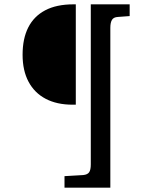

<svg xmlns="http://www.w3.org/2000/svg" viewBox="-20 -720 671 884"><path d="M277 144V91L363 86Q383 84 390.5 73Q398 62 398 37V-700H577V-646L523 -642Q503 -641 495.5 -628.5Q488 -616 488 -592V144ZM314 -238Q242 -238 190.5 -265Q139 -292 111.5 -343.5Q84 -395 84 -468Q84 -542 110 -593.5Q136 -645 188 -672.5Q240 -700 318 -700H329V-238Z"/></svg>

Font: Literata Variable Black
Style: Regular
Weight: 900
Designer: Latin by Veronika Burian and Jose Scaglione. Greek by Irene Vlachou. Cyrillic by Vera Evstafieva.
Foundry: TypeTogether
Version: Version 3.021